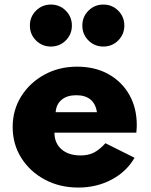

<svg xmlns="http://www.w3.org/2000/svg" viewBox="-20 -828 678 864"><path d="M332.5 16Q415 16 482.2 -19.8Q549.5 -55.5 585.5 -118L454.5 -183.5Q427 -153.5 401.8 -141Q376.5 -128.5 343 -128.5Q288.5 -128.5 256.8 -156.2Q225 -184 225 -231H593.5Q595 -247.5 595.2 -253Q595.5 -258.5 595.5 -265Q595.5 -343 561.5 -402.2Q527.5 -461.5 467.2 -494.8Q407 -528 327 -528Q245.5 -528 179.8 -492Q114 -456 75.5 -394.5Q37 -333 37 -256.5Q37 -179 76 -117.2Q115 -55.5 181.8 -19.8Q248.5 16 332.5 16ZM230.5 -323Q233 -359 257.5 -379.2Q282 -399.5 323 -399.5Q404 -399.5 416.5 -323ZM445 -618.5Q484.5 -618.5 512 -646Q539.5 -673.5 539.5 -713Q539.5 -752.5 512 -780Q484.5 -807.5 445 -807.5Q405.5 -807.5 378 -780Q350.5 -752.5 350.5 -713Q350.5 -673.5 378 -646Q405.5 -618.5 445 -618.5ZM209 -618.5Q248.5 -618.5 276 -646Q303.5 -673.5 303.5 -713Q303.5 -752.5 276 -780Q248.5 -807.5 209 -807.5Q169.5 -807.5 142 -780Q114.5 -752.5 114.5 -713Q114.5 -673.5 142 -646Q169.5 -618.5 209 -618.5Z"/></svg>

Font: Spartan ExtraBold
Style: Regular
Weight: 800
Designer: Matt Bailey, Mirko Velimirovic
Foundry: Matt Bailey
Version: Version 1.003; ttfautohint (v1.8.3)